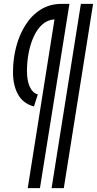

<svg xmlns="http://www.w3.org/2000/svg" viewBox="-20 -760 500 990"><path d="M246 210 397 -740H460L309 210ZM175 -273 155 -211Q99 -226 73 -273Q47 -320 47 -388Q47 -456 63.5 -519Q80 -582 112 -632Q144 -682 190.5 -711Q237 -740 297 -740H338L186 210H123L261 -660Q226 -658 199.5 -635Q173 -612 155 -573.5Q137 -535 128 -488.5Q119 -442 119 -394Q119 -344 133.5 -312.5Q148 -281 175 -273Z"/></svg>

Font: Georama Extra Condensed Medium
Style: Italic
Weight: 500
Width: 2
Italic angle: -9°
Designer: Jean-Baptiste Levee
Foundry: Production Type
Version: Version 1.000